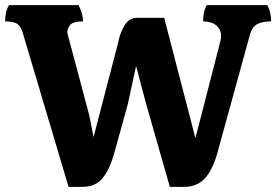

<svg xmlns="http://www.w3.org/2000/svg" viewBox="-40 -718 1072 745"><path d="M226 7 49 -588Q42 -614 28 -624.5Q14 -635 -20 -635Q-20 -652 -17 -667.5Q-14 -683 -5 -698H265Q271 -686 276.5 -669Q282 -652 282 -635Q244 -635 232.5 -621.5Q221 -608 221 -591L307 -268L323 -186L418 -551Q425 -589 443 -619Q461 -649 492 -649H597L696 -268L718 -182L741 -270L815 -558Q818 -569 818 -578Q818 -604 799 -619.5Q780 -635 748 -635Q748 -652 751 -667.5Q754 -683 762 -698H997Q1005 -684 1008.5 -668Q1012 -652 1012 -635Q978 -635 958.5 -624.5Q939 -614 931 -588L805 -130Q786 -60 755.5 -26.5Q725 7 675 7H619L527 -315L488 -462L456 -314L405 -130Q386 -60 358 -26.5Q330 7 280 7Z"/></svg>

Font: Calistoga
Style: Regular
Weight: 400
Designer: Yvonne Schuttler, Eben Sorkin
Foundry: www.sorkintype.com
Version: Version 1.010; ttfautohint (v1.8.4.7-5d5b)